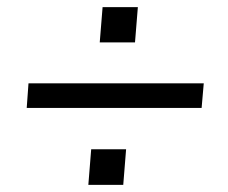

<svg xmlns="http://www.w3.org/2000/svg" viewBox="-20 -556 640 539"><path d="M260 -437 268 -536H367L359 -437ZM228 -37 236 -137H334L326 -37ZM552 -322 546 -253H55L60 -322Z"/></svg>

Font: Muli Medium
Style: Italic
Weight: 500
Italic angle: -4.541°
Designer: Vernon Adams
Foundry: Vernon Adams
Version: Version 2.100; ttfautohint (v1.8.1.43-b0c9)